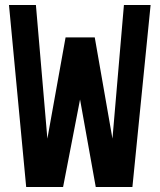

<svg xmlns="http://www.w3.org/2000/svg" viewBox="-20 -750 640 770"><path d="M85 0 16 -730H124L170 -194L243 -600H360L431 -194L477 -730H584L511 0H364L301 -351L233 0Z"/></svg>

Font: Tiny
Style: Bold
Weight: 700
Monospace: yes
Designer: Philipp Nurullin, Konstantin Bulenkov
Foundry: JetBrains
Version: Version 2.251; ttfautohint (v1.8.4.7-5d5b)